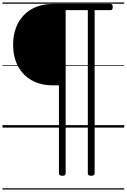

<svg xmlns="http://www.w3.org/2000/svg" viewBox="-20 -1030 1023 1550"><path d="M483 389Q456 389 456 370V-341H407Q311 -341 238.5 -380.5Q166 -420 126 -494Q86 -568 86 -670Q86 -745 109 -806Q132 -867 174.5 -910Q217 -953 275.5 -975.5Q334 -998 407 -998H873Q881 -998 885.5 -992.5Q890 -987 890 -974Q890 -959 885.5 -953.5Q881 -948 873 -948H744V370Q744 389 716 389Q689 389 689 370V-948H510V370Q510 389 483 389ZM0 490H983V500H0ZM0 -20H983V0H0ZM0 -505H983V-500H0ZM0 -1010H983V-1000H0Z"/></svg>

Font: Playwrite ES Deco Guides
Style: Regular
Weight: 400
Designer: Veronika Burian, José Scaglione
Foundry: TypeTogether
Version: Version 1.003